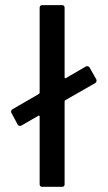

<svg xmlns="http://www.w3.org/2000/svg" viewBox="-20 -720 415 740"><path d="M325.2 -460 351.1 -414.1Q352.1 -413.1 352.1 -409.2Q352.1 -403.3 347.2 -399.9L231.9 -334Q229 -332.5 229 -329.1V-9.8Q229 0 219.2 0H143.1Q132.8 0 132.8 -9.8V-271Q132.8 -275.4 127.9 -273.9L62 -235.8Q61 -234.9 57.1 -234.9Q51.3 -234.9 47.9 -240.2L23.9 -285.2Q22.9 -286.1 22.9 -290Q22.9 -295.4 27.8 -298.8L129.9 -357.9Q132.8 -359.4 132.8 -362.8V-689.9Q132.8 -700.2 143.1 -700.2H219.2Q229 -700.2 229 -689.9V-421.9Q229 -417.5 233.9 -418.9L311 -463.9Q312 -464.8 315.9 -464.8Q321.8 -464.8 325.2 -460Z"/></svg>

Font: Gruenseis Font Medium
Style: Regular
Weight: 500
Designer: Jeremy Tribby
Foundry: Tribby Type
Version: Version 1.408;Glyphs 3.1.2 (3151)